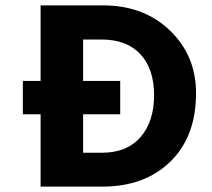

<svg xmlns="http://www.w3.org/2000/svg" viewBox="-20 -694 789 714"><path d="M427 -269H289V-126H359Q452 -126 502.5 -184Q553 -242 553 -340Q553 -438 502 -492.5Q451 -547 358 -547H289V-393H427ZM361 0H131V-269H65V-393H131V-674H363Q515 -674 612 -580.5Q709 -487 709 -348Q709 -186 613.5 -93Q518 0 361 0Z"/></svg>

Font: Hind Jalandhar
Style: Bold
Weight: 700
Designer: Namrata Goyal
Foundry: Indian Type Foundry
Version: Version 0.702;PS 1.0;hotconv 1.0.81;makeotf.lib2.5.63406